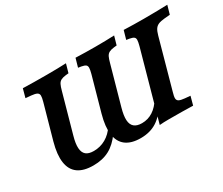

<svg xmlns="http://www.w3.org/2000/svg" viewBox="-101 -826 1270 1092"><g transform="rotate(-30 533.5 -280.0)"><path d="M117.5 -221.2 180.3 -445.2Q187.5 -470.7 187 -483.6Q186.4 -496.5 175.5 -502.5Q164.6 -508.6 138.6 -511L103.2 -514.1L118.6 -570.6Q185.5 -568.5 274.8 -568.5H276.2H276.3Q349.7 -568.5 402 -571L385.9 -514.5L366.7 -512.5Q346.3 -510.1 334.6 -503.8Q323 -497.6 316.4 -484.3Q309.7 -471 302.9 -445.2L232.8 -194.5Q219.2 -147.1 221.3 -117.4Q223.3 -87.7 240.2 -73.5Q257.1 -59.3 290.5 -59.3Q333 -59.3 369.1 -79.8Q405.3 -100.3 431 -139.9L434.5 -88.8Q397.9 -37.1 353.3 -13.1Q308.7 10.9 247.8 10.9Q183.8 10.9 147.7 -15.2Q111.6 -41.3 104.1 -93.3Q96.5 -145.2 117.5 -221.2ZM433.9 -221.2 496.6 -445.2Q503.5 -470.7 503.5 -483.2Q503.5 -495.8 495.9 -501.8Q488.2 -507.8 468.6 -511.4L448.7 -514.5L464.8 -571Q530.1 -568.5 594 -568.5H592.6H592.7Q666 -568.5 718.3 -571L702.2 -514.5L683 -512.5Q662.6 -510.1 651 -503.8Q639.4 -497.6 632.7 -484.3Q626.1 -471 619.3 -445.2L549.1 -194.5Q536 -148 537.8 -118.3Q539.6 -88.5 557 -73.9Q574.3 -59.3 606.9 -59.3Q646.7 -59.3 679.4 -80.5Q712.1 -101.6 737.4 -143.4L749.6 -112.7Q710.4 -47 665.6 -18.1Q620.8 10.9 558.7 10.9Q497.2 10.9 462.1 -15.6Q427.1 -42.1 420 -94.1Q412.9 -146 433.9 -221.2ZM784.9 -511.4 765 -514.5 781.2 -571Q846.5 -568.5 910.4 -568.5H908.9H910.8Q986.1 -568.5 1067.5 -571L1051.4 -514.5L1015.7 -511.4Q988.9 -508.9 974.3 -502.7Q959.8 -496.5 950.9 -483.4Q942.1 -470.3 935.2 -445.2L846.5 -125.8Q838.8 -100.3 839.3 -87.4Q839.9 -74.4 850.8 -68.4Q861.8 -62.4 887.7 -60L923.1 -56.8L907.8 -0.4Q841.3 -2.4 751.5 -2.4H750.1Q713.8 -2.4 688.4 0L812.5 -445.2Q819.4 -470.7 819.6 -483.2Q819.9 -495.8 812.2 -501.8Q804.6 -507.8 784.9 -511.4Z"/></g></svg>

Font: Playfair Micro SmCond SmLight
Style: Italic
Weight: 360
Width: 4
Italic angle: -15.6°
Designer: Claus Eggers Sørensen
Foundry: Claus Eggers Sørensen
Version: Version 2.203;Glyphs 3.3 (3326)